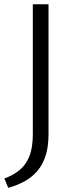

<svg xmlns="http://www.w3.org/2000/svg" viewBox="-23 -678 364 902"><path d="M131.2 -46.5V-658H204.9V-46.5Q204.9 10.7 191.4 53Q177.9 95.3 152.7 124.9Q127.5 154.5 92.7 173.6Q57.9 192.8 15.7 204.4L-2.5 160.5Q40.4 145 70.2 119.9Q100 94.7 115.6 54.6Q131.2 14.5 131.2 -46.5Z"/></svg>

Font: Ysabeau
Style: Bold
Weight: 700
Designer: Christian Thalmann (Catharsis Fonts)
Version: Version 2.000;gftools[0.9.27.dev2+g8671c4b]